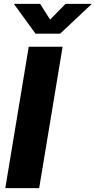

<svg xmlns="http://www.w3.org/2000/svg" viewBox="-20 -968 491 988"><path d="M302.2 -727.5 181.6 0H7.3L127.9 -727.5ZM186.5 -948.2 237.8 -867.2 317.4 -948.2H451.2L450.7 -946.3L289.6 -794.9H162.6L52.7 -946.3L53.2 -948.2Z"/></svg>

Font: Inter 24pt ExtraBold
Style: Italic
Weight: 800
Italic angle: -9.3988°
Designer: Rasmus Andersson
Foundry: rsms
Version: Version 4.001;git-66647c0bb